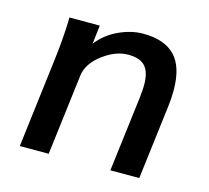

<svg xmlns="http://www.w3.org/2000/svg" viewBox="-81 -608 764 702"><g transform="rotate(15 301.5 -257.0)"><path d="M49.3 0 89.8 -330.6Q95.7 -376 98.9 -418.5Q102.1 -460.9 102.5 -481L103 -501H217.8L209.5 -430.2Q240.2 -470.2 287.4 -491.9Q334.5 -513.7 379.4 -513.7Q459.5 -513.7 499.8 -472.4Q540 -431.2 540 -342.3Q540 -310.5 536.1 -280.8L501.5 0H392.1L427.2 -284.2Q430.7 -314.9 430.7 -332.5Q430.7 -380.9 411.1 -403.1Q391.6 -425.3 346.2 -425.3Q299.3 -425.3 250.7 -388.9Q202.1 -352.5 196.3 -305.7L158.7 0Z"/></g></svg>

Font: Muli
Style: Semi-BoldItalic
Weight: 600
Italic angle: -7°
Designer: Vernon Adams
Foundry: newtypography
Version: Version 2.0; ttfautohint (v1.00rc1.2-2d82) -l 8 -r 50 -G 200